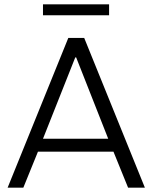

<svg xmlns="http://www.w3.org/2000/svg" viewBox="-20 -860 698 880"><path d="M15 0 293 -686H366L644 0H567L500 -165H154L87 0ZM177 -224H476L329 -597H325ZM177 -790V-840H480V-790Z"/></svg>

Font: Chivo ExtraLight
Style: Regular
Weight: 250
Designer: Hector Gatti
Foundry: Omnibus-Type
Version: Version 2.002